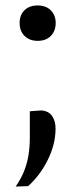

<svg xmlns="http://www.w3.org/2000/svg" viewBox="-20 -528 276 705"><path d="M118 -378Q97.5 -378 82.8 -386.5Q68 -395 60 -409.5Q52 -424 52 -443.5Q52 -473 70 -490.5Q88 -508 118 -508Q139 -508 153.5 -500Q168 -492 176.2 -477.5Q184.5 -463 184.5 -443.5Q184.5 -414.5 166.8 -396.2Q149 -378 118 -378ZM37.5 157Q57 129 68.2 101Q79.5 73 84.5 42.5Q89.5 12 89.5 -23.5Q89.5 -47 89.5 -71Q89.5 -95 89.5 -119.5L131.5 -122.5Q159 -120.5 171.5 -101.8Q184 -83 184 -56Q184 -25 175.8 5.5Q167.5 36 153 64Q138.5 92 120.5 115.2Q102.5 138.5 83 155.5Z"/></svg>

Font: Commissioner Thin
Style: Regular
Weight: 400
Version: Version 1.000